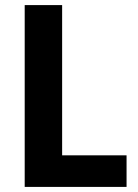

<svg xmlns="http://www.w3.org/2000/svg" viewBox="-20 -734 543 754"><path d="M77 0H477V-124H224V-714H77Z"/></svg>

Font: Noto Sans Lao Looped SemiCondensed
Style: Bold
Weight: 700
Width: 4
Designer: Mark Frömberg, Ben Mitchell
Foundry: The Fontpad Ltd
Version: Version 1.002